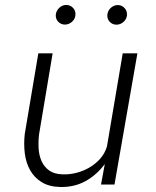

<svg xmlns="http://www.w3.org/2000/svg" viewBox="-20 -743 627 773"><path d="M401.9 -82.5Q368.7 -38.1 323.5 -13.4Q278.3 11.2 222.2 9.8Q177.2 8.8 147.5 -9.8Q117.7 -28.3 101.1 -58.1Q84.5 -87.9 79.8 -125.7Q75.2 -163.6 79.6 -203.1L134.3 -528.3H191.9L137.2 -201.7Q133.8 -173.3 135.5 -145Q137.2 -116.7 147.5 -94Q157.7 -71.3 178 -56.6Q198.2 -42 232.4 -41Q259.3 -40 287.4 -47.1Q315.4 -54.2 340.1 -68.6Q364.7 -83 383.5 -104.2Q402.3 -125.5 410.6 -153.3L474.1 -528.3H533.2L440.9 0H386.7ZM204.6 -683.1Q205.1 -690.9 208.7 -698.2Q212.4 -705.6 218 -710.9Q223.6 -716.3 230.7 -719.7Q237.8 -723.1 246.1 -723.1Q262.7 -723.1 273.9 -711.4Q285.2 -699.7 283.7 -683.1Q282.7 -667 270.5 -655.8Q258.3 -644.5 242.2 -644Q225.6 -644 214.6 -655.3Q203.6 -666.5 204.6 -683.1ZM412.1 -682.6Q412.6 -690.4 416 -697.8Q419.4 -705.1 425 -710.4Q430.7 -715.8 438 -719.2Q445.3 -722.7 453.6 -722.7Q470.2 -722.7 481.2 -710.9Q492.2 -699.2 491.2 -682.6Q490.2 -666.5 477.8 -655.3Q465.3 -644 449.7 -643.6Q433.1 -643.6 422.1 -654.8Q411.1 -666 412.1 -682.6Z"/></svg>

Font: Roboto Mono Light
Style: Italic
Weight: 300
Designer: Google
Version: Version 2.000985; 2015; ttfautohint (v1.3)